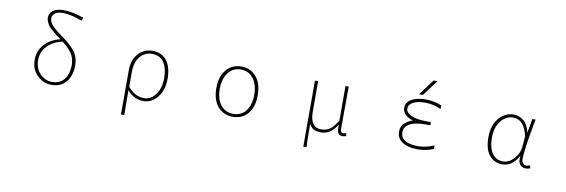

<svg xmlns="http://www.w3.org/2000/svg" viewBox="-65 -1343 6130 2078"><g transform="rotate(10 3000.0 -304.5)"><path d="M507.8 -19.5Q597.7 -19.5 643.1 -79.6Q688.5 -139.6 688.5 -235.4Q688.5 -310.5 651.4 -364.3Q614.3 -418 546.9 -468.8Q439.5 -444.3 379.9 -380.4Q320.3 -316.4 320.3 -226.6Q320.3 -135.7 376.5 -77.6Q432.6 -19.5 507.8 -19.5ZM721.7 -762.7 710 -727.5Q582 -775.4 499 -775.4Q440.4 -775.4 411.1 -753.4Q381.8 -731.4 381.8 -699.2Q381.8 -687.5 383.8 -676.3Q385.7 -665 392.6 -653.8Q399.4 -642.6 404.3 -634.3Q409.2 -626 421.9 -613.3Q434.6 -600.6 440.9 -594.2Q447.3 -587.9 464.8 -574.2Q482.4 -560.5 489.3 -555.2Q496.1 -549.8 518.1 -533.7Q540 -517.6 546.9 -512.7Q587.9 -482.4 613.3 -460Q638.7 -437.5 668 -403.3Q697.3 -369.1 711.4 -328.1Q725.6 -287.1 725.6 -238.3Q725.6 -124 668 -55.7Q610.4 12.7 507.8 12.7Q419.9 12.7 351.6 -52.2Q283.2 -117.2 283.2 -223.6Q283.2 -324.2 348.1 -394.5Q413.1 -464.8 518.6 -490.2Q477.5 -520.5 463.9 -530.8Q450.2 -541 419.9 -567.4Q389.6 -593.8 377.9 -609.9Q366.2 -626 355 -649.9Q343.8 -673.8 343.8 -697.3Q343.8 -744.1 383.3 -775.4Q422.9 -806.6 501 -806.6Q590.8 -806.6 721.7 -762.7Z M1305.7 198.2V-283.2Q1305.7 -404.3 1368.7 -472.2Q1431.6 -540 1523.4 -540Q1627 -540 1681.2 -468.3Q1735.4 -396.5 1735.4 -271.5Q1735.4 -142.6 1670.9 -64.9Q1606.4 12.7 1519.5 12.7Q1413.1 12.7 1339.8 -75.2Q1341.8 31.2 1341.8 198.2ZM1521.5 -19.5Q1595.7 -19.5 1647 -90.8Q1698.2 -162.1 1698.2 -271.5Q1698.2 -378.9 1654.8 -442.9Q1611.3 -506.8 1521.5 -506.8Q1446.3 -506.8 1394 -446.3Q1341.8 -385.7 1341.8 -267.6V-113.3Q1418 -19.5 1521.5 -19.5Z M2272.5 -261.7Q2272.5 -392.6 2336.4 -466.3Q2400.4 -540 2501 -540Q2601.6 -540 2664.6 -466.3Q2727.5 -392.6 2727.5 -261.7Q2727.5 -132.8 2664.6 -60.1Q2601.6 12.7 2501 12.7Q2400.4 12.7 2336.4 -60.1Q2272.5 -132.8 2272.5 -261.7ZM2501 -19.5Q2587.9 -19.5 2638.7 -85Q2689.5 -150.4 2689.5 -261.7Q2689.5 -372.1 2638.7 -439.5Q2587.9 -506.8 2501 -506.8Q2414.1 -506.8 2362.3 -439.5Q2310.5 -372.1 2310.5 -261.7Q2310.5 -150.4 2361.8 -85Q2413.1 -19.5 2501 -19.5Z M3309.6 198.2V-527.3H3344.7V-192.4Q3344.7 -19.5 3466.8 -19.5Q3517.6 -19.5 3558.6 -44.9Q3599.6 -70.3 3645.5 -148.4V-527.3H3680.7Q3678.7 -209 3678.7 -58.6Q3678.7 -19.5 3710 -19.5Q3717.8 -19.5 3741.2 -26.4L3747.1 3.9Q3729.5 12.7 3707 12.7Q3670.9 12.7 3657.7 -12.7Q3644.5 -38.1 3646.5 -100.6H3644.5Q3576.2 12.7 3470.7 12.7Q3423.8 12.7 3393.1 -2Q3362.3 -16.6 3339.8 -57.6Q3339.8 108.4 3344.7 198.2Z M4487.3 -578.1H4444.3L4574.2 -752H4617.2ZM4532.2 -22.5Q4612.3 -22.5 4707 -61.5V-22.5Q4620.1 11.7 4532.2 11.7Q4423.8 11.7 4362.8 -29.3Q4301.8 -70.3 4301.8 -142.6Q4301.8 -172.9 4312 -198.7Q4322.3 -224.6 4360.4 -252.9Q4388.7 -274.4 4428.7 -286.1Q4377 -300.8 4347.7 -329.1Q4311.5 -363.3 4311.5 -404.3Q4311.5 -466.8 4370.6 -501Q4429.7 -535.2 4532.2 -535.2Q4615.2 -535.2 4702.1 -501V-460.9Q4611.3 -500 4532.2 -500Q4443.4 -500 4395 -474.1Q4346.7 -448.2 4346.7 -404.3Q4346.7 -359.4 4406.2 -331.5Q4465.8 -303.7 4571.3 -303.7H4623V-268.6H4571.3Q4455.1 -268.6 4396.5 -235.8Q4337.9 -203.1 4337.9 -142.6Q4337.9 -84 4387.2 -53.2Q4436.5 -22.5 4532.2 -22.5Z M5460.9 12.7Q5372.1 12.7 5318.4 -54.7Q5264.6 -122.1 5264.6 -249Q5264.6 -381.8 5331.5 -460.9Q5398.4 -540 5494.1 -540Q5553.7 -540 5602.5 -500Q5651.4 -460 5669.9 -376H5671.9L5699.2 -527.3H5734.4Q5669.9 -192.4 5669.9 -79.1Q5669.9 -52.7 5685.1 -36.1Q5700.2 -19.5 5722.7 -19.5Q5739.3 -19.5 5760.7 -28.3L5769.5 2Q5746.1 12.7 5719.7 12.7Q5677.7 12.7 5654.3 -19.5Q5630.9 -51.8 5641.6 -109.4H5638.7Q5571.3 12.7 5460.9 12.7ZM5463.9 -19.5Q5530.3 -19.5 5585 -79.6Q5639.6 -139.6 5645.5 -221.7L5654.3 -328.1Q5615.2 -506.8 5493.2 -506.8Q5415 -506.8 5358.9 -437Q5302.7 -367.2 5302.7 -249Q5302.7 -143.6 5345.7 -81.5Q5388.7 -19.5 5463.9 -19.5Z"/></g></svg>

Font: GenEi Gothic M ExtraLight
Style: Regular
Weight: 200
Designer: o_tamon (Modified); [Source Han Sans]
Ryoko NISHIZUKA  (kana & ideographs); Paul D. Hunt (Latin, Greek & Cyrillic); Wenl
Version: Version 1.1a;Original Version 1.004